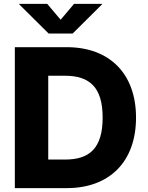

<svg xmlns="http://www.w3.org/2000/svg" viewBox="-20 -971 763 991"><path d="M324.2 0C545.4 0 682.1 -136.7 682.1 -363.8C682.1 -590.8 545.4 -727.5 324.2 -727.5H56.6V0ZM229 -147.5V-580.1H314.5C441.9 -580.1 509.8 -521.5 509.8 -363.8C509.8 -206.1 441.9 -147.5 316.9 -147.5ZM223.6 -951.2H79.6V-948.2L231 -797.9H355L506.3 -948.2V-951.2H362.3L293 -869.1Z"/></svg>

Font: Inter ExtraBold
Style: Regular
Weight: 800
Designer: Rasmus Andersson
Foundry: rsms
Version: Version 4.001;git-9221beed3